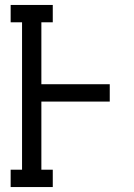

<svg xmlns="http://www.w3.org/2000/svg" viewBox="-20 -755 540 775"><path d="M23 0V-70H69V-665H23V-735H193V-665H147V-415H423V-345H147V-70H193V0Z"/></svg>

Font: Iosevka Curly Slab
Style: Regular
Weight: 400
Monospace: yes
Designer: Belleve Invis
Foundry: Belleve Invis
Version: Version 22.1.2; ttfautohint (v1.8.4)